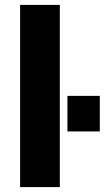

<svg xmlns="http://www.w3.org/2000/svg" viewBox="-20 -763 427 783"><path d="M62 0V-743H224V0ZM255 -227V-372H387V-227Z"/></svg>

Font: Saira Thin
Style: Bold
Weight: 700
Version: Version 1.101